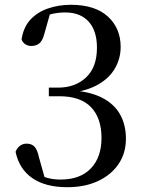

<svg xmlns="http://www.w3.org/2000/svg" viewBox="-20 -767 607 802"><path d="M261 15Q170 15 115 -23Q60 -61 45 -133Q52 -150 64 -158.5Q76 -167 91 -167Q112 -167 124 -154.5Q136 -142 143 -109L170 -13L128 -45Q153 -31 177.5 -24Q202 -17 233 -17Q315 -17 359.5 -63.5Q404 -110 404 -191Q404 -274 360 -319.5Q316 -365 228 -365H184V-401H223Q294 -401 339.5 -443.5Q385 -486 385 -568Q385 -638 350.5 -676.5Q316 -715 252 -715Q226 -715 200 -709.5Q174 -704 144 -689L191 -717L165 -625Q158 -597 144.5 -586Q131 -575 111 -575Q97 -575 86 -582Q75 -589 70 -602Q78 -654 107.5 -685.5Q137 -717 181.5 -732Q226 -747 276 -747Q377 -747 430.5 -698Q484 -649 484 -571Q484 -523 460.5 -482Q437 -441 390 -414Q343 -387 269 -378V-390Q352 -386 404 -360Q456 -334 481 -290Q506 -246 506 -188Q506 -127 475 -81.5Q444 -36 389 -10.5Q334 15 261 15Z"/></svg>

Font: Noto Serif JP ExtraLight Medium
Style: Regular
Weight: 500
Version: Version 2.003-H1;hotconv 1.1.1;makeotfexe 2.6.0